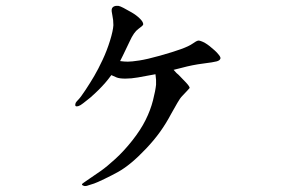

<svg xmlns="http://www.w3.org/2000/svg" viewBox="-20 -652 1040 657"><path d="M391 -443Q405 -441 417.5 -441Q430 -441 456.5 -445Q483 -449 527.5 -461.5Q572 -474 599.5 -484Q627 -494 639.5 -503Q652 -512 658 -513Q664 -514 680 -506Q690 -500 697.5 -494Q705 -488 714 -480Q723 -472 729.5 -463.5Q736 -455 734 -451Q732 -445 721.5 -442Q711 -439 675 -434.5Q639 -430 602 -420L574 -413Q585 -400 591 -396L617 -369Q629 -356 629 -351Q627 -348 621 -342L604 -324Q596 -316 587 -300L566 -263Q548 -229 527.5 -200.5Q507 -172 480 -143.5Q453 -115 429.5 -95.5Q406 -76 385.5 -64.5Q365 -53 338 -40Q311 -27 302 -24L283 -18Q273 -14 267 -16Q261 -18 260.5 -20.5Q260 -23 268 -28Q273 -32 289 -42.5Q305 -53 325.5 -67.5Q346 -82 375 -108.5Q404 -135 432.5 -171Q461 -207 478 -241Q495 -275 503.5 -308.5Q512 -342 514 -362Q514 -373 514 -379L512 -398Q475 -391 452 -387Q429 -383 409 -383Q389 -383 379 -387L361 -395Q350 -380 340 -368.5Q330 -357 318 -345Q305 -332 289 -318L265 -299Q255 -291 248.5 -289Q242 -287 239 -289Q236 -291 239 -300Q241 -304 248.5 -311.5Q256 -319 272.5 -344Q289 -369 302.5 -392Q316 -415 331 -447Q346 -479 356.5 -513Q367 -547 368 -566Q368 -584 364.5 -599.5Q361 -615 362.5 -621Q364 -627 370 -630Q377 -633 385 -632Q391 -631 402.5 -625Q414 -619 430.5 -609.5Q447 -600 459 -588Q471 -576 470 -568Q469 -564 453.5 -553Q438 -542 424 -511L401 -463L391 -443Z"/></svg>

Font: ChillKai
Style: Regular
Weight: 400
Designer: ChillType
Foundry: 寒蝉字型
Version: Version 2.000